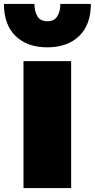

<svg xmlns="http://www.w3.org/2000/svg" viewBox="-84 -954 481 974"><path d="M155.8 -713.9Q54.2 -713.9 -4.9 -771.2Q-64 -828.6 -64 -934.1H90.8Q90.8 -896 106 -871.1Q121.1 -846.2 155.8 -846.2Q190.9 -846.2 206.5 -871.1Q222.2 -896 222.2 -934.1H377Q377 -828.6 317.4 -771.2Q257.8 -713.9 155.8 -713.9ZM35.2 0V-644H276.9V0Z"/></svg>

Font: Kanit Black
Style: Regular
Weight: 900
Designer: Katatrad Team
Foundry: CadsonDemak
Version: Version 1.000;PS 001.000;hotconv 1.0.88;makeotf.lib2.5.64775